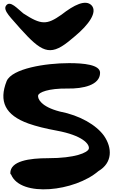

<svg xmlns="http://www.w3.org/2000/svg" viewBox="-20 -1312 875 1414"><path d="M29 -715C-30 -566 17 -464 190 -402C247 -382 315 -365 397 -350C588 -315 642 -250 634 -216C625 -188 535 -147 334 -147C197 -147 55 -127 56 -36C56 -32 58 -29 62 -26C133 144 531 98 705 -52C809 -113 808 -222 746 -312C689 -391 570 -462 419 -491C284 -526 255 -584 261 -611C268 -631 333 -662 480 -660C589 -658 717 -684 717 -776C717 -836 595 -847 489 -847C313 -847 69 -807 29 -715ZM152 -1213C111 -1245 55 -1313 25 -1271C-2 -1235 66 -1177 129 -1102C283 -931 345 -896 482 -1004C496 -1015 511 -1028 528 -1042C636 -1131 700 -1224 654 -1273C610 -1318 525 -1276 433 -1204C324 -1127 283 -1128 152 -1213Z"/></svg>

Font: Venom Sans
Style: Bd
Weight: 700
Version: Version 1.001